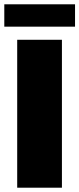

<svg xmlns="http://www.w3.org/2000/svg" viewBox="-35 -873 369 893"><path d="M45 0V-688H253V0ZM-15 -749V-853H314V-749Z"/></svg>

Font: Saira Semi Condensed Black
Style: Regular
Weight: 900
Width: 4
Designer: Hector Gatti with collaboration of the Omnibus-Type team
Foundry: Omnibus-Type
Version: Version 1.001; ttfautohint (v1.8)